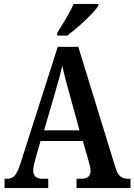

<svg xmlns="http://www.w3.org/2000/svg" viewBox="-20 -951 680 971"><path d="M269 -784V-771H320C374 -811 455 -886 477 -921V-931H352C334 -886 296 -828 269 -784ZM3 0H224V-47H194C162 -47 148 -63 148 -89C148 -106 155 -131 159 -147L185 -238H399L428 -137C433 -121 438 -100 438 -86C438 -60 421 -47 394 -47H367V0H640V-47H629C596 -47 577 -60 564 -103L376 -714H272L83 -123C63 -60 46 -47 15 -47H3ZM203 -292 259 -484C273 -531 286 -578 295 -619C303 -578 317 -529 331 -477L382 -292Z"/></svg>

Font: Noto Serif Tamil Condensed SemiBold
Style: Regular
Weight: 600
Width: 3
Designer: Indian Type Foundry, Tom Grace, and the Monotype Design Team
Foundry: Monotype Imaging Inc.
Version: Version 2.004